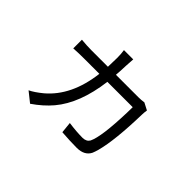

<svg xmlns="http://www.w3.org/2000/svg" viewBox="-120 -896 1240 1240"><g transform="rotate(45 500.0 -276.0)"><path d="M750 -467.8 798.8 -442.4Q794.9 -417 794.9 -402.3Q789.1 -161.1 756.8 -41Q750 -16.6 743.2 -1Q718.8 47.9 650.4 48.8Q589.8 48.8 511.7 43L503.9 -33.2Q574.2 -23.4 630.9 -23.4Q665 -24.4 678.7 -48.8Q710.9 -115.2 717.8 -341.8Q718.8 -370.1 718.8 -392.6H487.3Q459 -169.9 354.5 -45.9Q305.7 11.7 234.4 60.5L166 5.9Q201.2 -10.7 249 -49.8Q386.7 -166 414.1 -392.6H271.5Q222.7 -392.6 178.7 -389.6V-468.8Q227.5 -463.9 271.5 -463.9H420.9Q422.9 -518.6 422.9 -548.8Q422.9 -584 418 -613.3H502.9Q502 -599.6 499 -551.8Q497.1 -493.2 494.1 -463.9H699.2Q723.6 -463.9 750 -467.8Z"/></g></svg>

Font: Taipei Sans TC Beta
Style: Regular
Weight: 400
Designer: JT Foundry
Foundry: JT Foundry
Version: Version 1.000